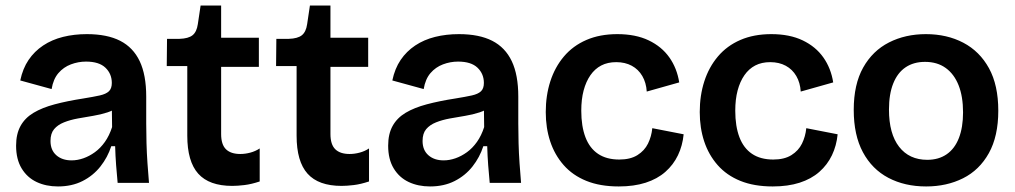

<svg xmlns="http://www.w3.org/2000/svg" viewBox="-20 -659 3657 692"><path d="M189 13Q146 13 112 -3Q78 -19 58 -52Q38 -85 38 -134Q38 -176 54 -205Q70 -234 101 -252.5Q132 -271 177 -283Q222 -295 280 -304Q317 -310 339.5 -315Q362 -320 372.5 -330Q383 -340 383 -360Q383 -393 360 -415Q337 -437 290 -437Q262 -437 235.5 -427Q209 -417 190.5 -395.5Q172 -374 166 -338L53 -369Q62 -412 83 -443Q104 -474 135.5 -495Q167 -516 207 -526Q247 -536 293 -536Q366 -536 413 -512Q460 -488 483.5 -438.5Q507 -389 507 -311V-214Q507 -180 508 -143.5Q509 -107 511.5 -71Q514 -35 517 0H404Q401 -30 398.5 -63.5Q396 -97 395 -132H381Q368 -92 342 -59Q316 -26 277.5 -6.5Q239 13 189 13ZM238 -81Q259 -81 280.5 -88.5Q302 -96 322 -110.5Q342 -125 358 -147.5Q374 -170 384 -201L383 -279L408 -276Q392 -262 367.5 -254Q343 -246 315.5 -241.5Q288 -237 260.5 -232Q233 -227 210.5 -218Q188 -209 175 -193.5Q162 -178 162 -151Q162 -118 183 -99.5Q204 -81 238 -81Z M817 11Q734 11 694.5 -33Q655 -77 655 -170V-421H581L582 -519H627Q659 -520 674 -532Q689 -544 693 -572L703 -639H777V-523H913V-418H777V-176Q777 -138 794.5 -121Q812 -104 846 -104Q864 -104 882.5 -109Q901 -114 916 -124V-5Q886 5 861 8Q836 11 817 11Z M1211 11Q1128 11 1088.5 -33Q1049 -77 1049 -170V-421H975L976 -519H1021Q1053 -520 1068 -532Q1083 -544 1087 -572L1097 -639H1171V-523H1307V-418H1171V-176Q1171 -138 1188.5 -121Q1206 -104 1240 -104Q1258 -104 1276.5 -109Q1295 -114 1310 -124V-5Q1280 5 1255 8Q1230 11 1211 11Z M1530 13Q1487 13 1453 -3Q1419 -19 1399 -52Q1379 -85 1379 -134Q1379 -176 1395 -205Q1411 -234 1442 -252.5Q1473 -271 1518 -283Q1563 -295 1621 -304Q1658 -310 1680.5 -315Q1703 -320 1713.5 -330Q1724 -340 1724 -360Q1724 -393 1701 -415Q1678 -437 1631 -437Q1603 -437 1576.5 -427Q1550 -417 1531.5 -395.5Q1513 -374 1507 -338L1394 -369Q1403 -412 1424 -443Q1445 -474 1476.5 -495Q1508 -516 1548 -526Q1588 -536 1634 -536Q1707 -536 1754 -512Q1801 -488 1824.5 -438.5Q1848 -389 1848 -311V-214Q1848 -180 1849 -143.5Q1850 -107 1852.5 -71Q1855 -35 1858 0H1745Q1742 -30 1739.5 -63.5Q1737 -97 1736 -132H1722Q1709 -92 1683 -59Q1657 -26 1618.5 -6.5Q1580 13 1530 13ZM1579 -81Q1600 -81 1621.5 -88.5Q1643 -96 1663 -110.5Q1683 -125 1699 -147.5Q1715 -170 1725 -201L1724 -279L1749 -276Q1733 -262 1708.5 -254Q1684 -246 1656.5 -241.5Q1629 -237 1601.5 -232Q1574 -227 1551.5 -218Q1529 -209 1516 -193.5Q1503 -178 1503 -151Q1503 -118 1524 -99.5Q1545 -81 1579 -81Z M2210 13Q2143 13 2093.5 -7Q2044 -27 2011.5 -64Q1979 -101 1963 -149.5Q1947 -198 1947 -255Q1947 -315 1963.5 -366Q1980 -417 2012.5 -455.5Q2045 -494 2093.5 -515Q2142 -536 2205 -536Q2271 -536 2318 -513.5Q2365 -491 2392.5 -452Q2420 -413 2428 -362L2311 -329Q2309 -361 2295 -385Q2281 -409 2257 -422Q2233 -435 2201 -435Q2170 -435 2147 -423Q2124 -411 2108 -388Q2092 -365 2083.5 -333Q2075 -301 2075 -260Q2075 -204 2090 -164.5Q2105 -125 2135.5 -104.5Q2166 -84 2212 -84Q2252 -84 2277.5 -100Q2303 -116 2315.5 -141.5Q2328 -167 2331 -197L2444 -175Q2440 -134 2423.5 -99.5Q2407 -65 2378 -39.5Q2349 -14 2307 -0.5Q2265 13 2210 13Z M2765 13Q2698 13 2648.5 -7Q2599 -27 2566.5 -64Q2534 -101 2518 -149.5Q2502 -198 2502 -255Q2502 -315 2518.5 -366Q2535 -417 2567.5 -455.5Q2600 -494 2648.5 -515Q2697 -536 2760 -536Q2826 -536 2873 -513.5Q2920 -491 2947.5 -452Q2975 -413 2983 -362L2866 -329Q2864 -361 2850 -385Q2836 -409 2812 -422Q2788 -435 2756 -435Q2725 -435 2702 -423Q2679 -411 2663 -388Q2647 -365 2638.5 -333Q2630 -301 2630 -260Q2630 -204 2645 -164.5Q2660 -125 2690.5 -104.5Q2721 -84 2767 -84Q2807 -84 2832.5 -100Q2858 -116 2870.5 -141.5Q2883 -167 2886 -197L2999 -175Q2995 -134 2978.5 -99.5Q2962 -65 2933 -39.5Q2904 -14 2862 -0.5Q2820 13 2765 13Z M3318 13Q3241 13 3182 -18Q3123 -49 3090 -110.5Q3057 -172 3057 -263Q3057 -355 3091 -415.5Q3125 -476 3184 -506Q3243 -536 3317 -536Q3393 -536 3452 -505Q3511 -474 3544.5 -413Q3578 -352 3578 -260Q3578 -168 3544 -107Q3510 -46 3451 -16.5Q3392 13 3318 13ZM3322 -83Q3363 -83 3392 -103Q3421 -123 3436 -161.5Q3451 -200 3451 -254Q3451 -311 3435 -351.5Q3419 -392 3388.5 -414Q3358 -436 3314 -436Q3273 -436 3244 -416.5Q3215 -397 3199.5 -358.5Q3184 -320 3184 -264Q3184 -177 3220.5 -130Q3257 -83 3322 -83Z"/></svg>

Font: Bricolage Grotesque 28pt SemiBold
Style: Regular
Weight: 600
Version: Version 1.001;gftools[0.9.33.dev8+g029e19f]